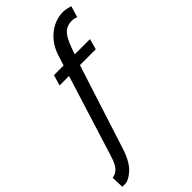

<svg xmlns="http://www.w3.org/2000/svg" viewBox="-397 -790 1107 1107"><g transform="rotate(-45 156.5 -236.5)"><path d="M422 -703 401 -634Q384 -642 364 -642Q318 -642 292 -609Q266 -576 240 -493H364L346 -428H217L51 88Q25 169 -14.5 205Q-54 241 -84 241H-106L-109 165Q-81 161 -62 140.5Q-43 120 -28 71L128 -428H51L70 -493H149L166 -547Q189 -625 244 -669.5Q299 -714 365 -714Q387 -714 422 -703Z"/></g></svg>

Font: Cabin
Style: Medium Italic
Weight: 500
Designer: Pablo Impallari
Foundry: Pablo Impallari. www.impallari.com Igino Marini. www.ikern.com
Version: Version 1.005